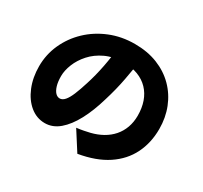

<svg xmlns="http://www.w3.org/2000/svg" viewBox="-163 -979 1327 1258"><g transform="rotate(30 500.0 -350.0)"><path d="M607 -687Q596 -611 580 -525Q564 -439 535 -345Q506 -245 466 -170Q426 -95 376.5 -53Q327 -11 268 -11Q206 -11 156.5 -51.5Q107 -92 78.5 -161.5Q50 -231 50 -316Q50 -405 86 -484.5Q122 -564 186 -625Q250 -686 336 -721Q422 -756 522 -756Q618 -756 694.5 -725.5Q771 -695 825.5 -640Q880 -585 909 -511.5Q938 -438 938 -353Q938 -248 896 -163.5Q854 -79 769 -22.5Q684 34 554 56L462 -88Q494 -92 516 -96.5Q538 -101 560 -106Q608 -118 647 -140Q686 -162 714 -194Q742 -226 757 -267.5Q772 -309 772 -358Q772 -416 755.5 -463Q739 -510 706.5 -544Q674 -578 627 -596Q580 -614 519 -614Q441 -614 382.5 -586.5Q324 -559 285 -515.5Q246 -472 226.5 -423Q207 -374 207 -332Q207 -289 216 -259.5Q225 -230 239.5 -215Q254 -200 272 -200Q292 -200 309.5 -220Q327 -240 343.5 -279.5Q360 -319 378 -377Q401 -448 417 -530.5Q433 -613 440 -692Z"/></g></svg>

Font: Noto Sans SC Thin Black
Style: Regular
Weight: 900
Version: Version 2.004-H2;hotconv 1.0.118;makeotfexe 2.5.65603